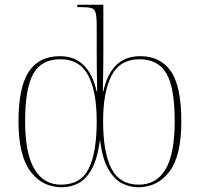

<svg xmlns="http://www.w3.org/2000/svg" viewBox="-20 -780 843 810"><path d="M241 10Q158 10 108 -57.5Q58 -125 58 -267Q58 -411 101 -477Q144 -543 233 -543Q295 -543 333.5 -504.5Q372 -466 388 -394H390Q389 -449 388.5 -487.5Q388 -526 388 -560V-673Q388 -709 383.5 -725.5Q379 -742 365.5 -746Q352 -750 322 -750H306V-760H416V-560Q416 -530 415.5 -490Q415 -450 414 -395H416Q432 -468 470.5 -505.5Q509 -543 572 -543Q656 -543 700.5 -480Q745 -417 745 -267Q745 -123 695 -56.5Q645 10 563 10Q527 10 494 -7Q461 -24 436 -68Q411 -112 402 -191Q391 -110 367 -66.5Q343 -23 310 -6.5Q277 10 241 10ZM237 -1Q321 -1 354.5 -69Q388 -137 388 -268Q388 -394 352 -462Q316 -530 235 -530Q154 -530 120 -468Q86 -406 86 -269Q86 -133 125 -67Q164 -1 237 -1ZM566 -1Q640 -1 678.5 -66Q717 -131 717 -269Q717 -410 682 -470Q647 -530 568 -530Q487 -530 451 -462Q415 -394 415 -268Q415 -137 450 -69Q485 -1 566 -1Z"/></svg>

Font: Noto Serif Display SemiCondensed Thin
Style: Regular
Weight: 100
Width: 4
Designer: Monotype Design Team
Foundry: Monotype Imaging Inc.
Version: Version 2.009